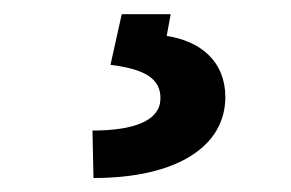

<svg xmlns="http://www.w3.org/2000/svg" viewBox="-20 -23 414 273"><path d="M153.1 -2.8 137.1 69.2C186.4 75.3 209.2 89.1 208.1 118.3C207 148.4 171.2 162.6 111.5 162.6L112.9 230.1C231.9 230.1 300.8 185 300.4 114.3C300.1 64.6 265.6 35.5 217 28.1L222.7 -2.8Z"/></svg>

Font: Magic Ui Pro
Style: Bold
Weight: 700
Designer: Stefan Endress, Andreas Faust
Version: Version 1.000;FEAKit 1.0